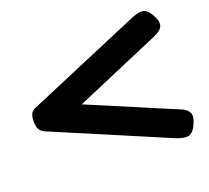

<svg xmlns="http://www.w3.org/2000/svg" viewBox="-109 -752 967 888"><g transform="rotate(-20 375.0 -308.5)"><path d="M622 -10 59 -249Q41 -257 33.5 -270.5Q26 -284 26 -310Q26 -335 33.5 -348Q41 -361 60 -368L621 -606Q646 -616 663 -617Q680 -618 692.5 -608.5Q705 -599 716 -578Q729 -555 729.5 -538.5Q730 -522 717 -509Q704 -496 676 -485L262 -308L678 -132Q702 -123 714 -111Q726 -99 726.5 -84.5Q727 -70 718 -49Q708 -24 695 -12Q682 0 664.5 -0.5Q647 -1 622 -10Z"/></g></svg>

Font: Fredoka Expanded SemiBold
Style: Regular
Weight: 600
Width: 7
Designer: Ben Nathan
Foundry: Milena B. Brandão, Ben Nathan
Version: Version 2.001